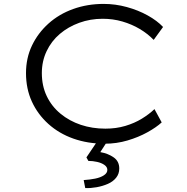

<svg xmlns="http://www.w3.org/2000/svg" viewBox="-20 -725 958 982"><path d="M516 10Q429 10 355.5 -16Q282 -42 227.5 -91Q173 -140 143 -205.5Q113 -271 113 -351Q113 -428 143.5 -492Q174 -556 228 -604.5Q282 -653 354.5 -679Q427 -705 510 -705Q570 -705 628.5 -689Q687 -673 735.5 -646Q784 -619 814 -587L766 -521Q735 -553 694.5 -577Q654 -601 606 -615Q558 -629 505 -629Q442 -629 385.5 -608.5Q329 -588 286 -551.5Q243 -515 218.5 -463.5Q194 -412 194 -351Q194 -286 219 -233.5Q244 -181 289.5 -143.5Q335 -106 393.5 -86.5Q452 -67 519 -67Q574 -67 621 -81Q668 -95 705.5 -118Q743 -141 770 -167L807 -99Q780 -74 734 -48.5Q688 -23 632 -6.5Q576 10 516 10ZM416 237 408 196Q440 194 467 188.5Q494 183 511.5 171.5Q529 160 529 144Q529 129 514 118.5Q499 108 476.5 103Q454 98 432 98L422 80L486 -15H537L493 53Q533 60 561.5 80Q590 100 590 137Q590 164 574 184Q558 204 531.5 215.5Q505 227 474.5 232.5Q444 238 416 237Z"/></svg>

Font: Lexend Tera Light
Style: Regular
Weight: 300
Designer: Bonnie Shaver-Troup, Thomas Jockin
Foundry: Lexend
Version: Version 1.007